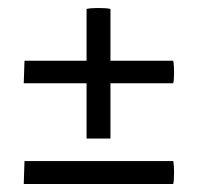

<svg xmlns="http://www.w3.org/2000/svg" viewBox="-20 -462 497 482"><path d="M197.3 -252.9H39.6L41.5 -309.6H197.3V-439.5Q202.6 -440.9 210.7 -441.4Q218.8 -441.9 227.5 -441.9Q236.3 -441.9 244.1 -441.4Q252 -440.9 257.3 -439.5V-309.6H415Q416 -304.2 416.5 -296.6Q417 -289.1 417 -281Q417 -272.9 416.5 -265.4Q416 -257.8 415 -252.9H257.3V-114.3H197.3ZM41.5 -57.6H415Q416 -52.2 416.5 -44.7Q417 -37.1 417 -29.1Q417 -21 416.5 -13.2Q416 -5.4 415 0H39.6Z"/></svg>

Font: Fjord
Style: One
Weight: 400
Designer: Viktoriya Grabowska
Foundry: Viktoriya Grabowska
Version: Version 1.002